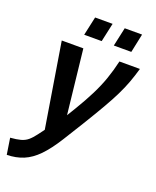

<svg xmlns="http://www.w3.org/2000/svg" viewBox="-214 -818 928 1145"><g transform="rotate(20 249.5 -246.0)"><path d="M-44 126Q-4 123 21.5 116Q47 109 65.5 93.5Q84 78 105 50L134 11L47 -524H184L229 -116L263 -172Q304 -240 332.5 -297Q361 -354 380 -408.5Q399 -463 413 -524H543Q529 -475 513.5 -433Q498 -391 475.5 -345Q453 -299 419.5 -241Q386 -183 337 -103L257 26Q210 101 167 145Q124 189 77 208.5Q30 228 -28 229ZM161 -602 187 -721H298L272 -602ZM349 -602 375 -721H485L460 -602Z"/></g></svg>

Font: Raleway
Style: Bold Italic
Weight: 700
Italic angle: -12°
Designer: Matt McInerney, Pablo Impallari, Rodrigo Fuenzalida
Foundry: Matt McInerney, Pablo Impallari, Rodrigo Fuenzalida
Version: Version 4.101;RELEASE